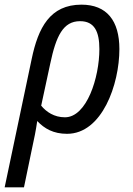

<svg xmlns="http://www.w3.org/2000/svg" viewBox="-52 -565 572 825"><path d="M84 -311 -32 240H51L85 76C95 31 102 -4 108 -45C139 -12 178 10 236 10C387 10 461 -203 461 -354C461 -476 407 -545 298 -545C163 -545 112 -446 84 -311ZM227 -61C181 -61 147 -84 125 -111L164 -292C189 -410 219 -474 292 -474C354 -474 375 -429 375 -354C375 -232 321 -61 227 -61Z"/></svg>

Font: Noto Sans SemiCondensed
Style: Italic
Weight: 400
Width: 4
Italic angle: -12°
Designer: Monotype Design Team
Foundry: Monotype Imaging Inc.
Version: Version 2.013